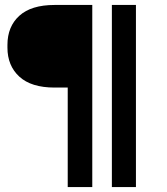

<svg xmlns="http://www.w3.org/2000/svg" viewBox="-20 -754 674 774"><path d="M200 -401Q106 -401 58 -445Q10 -489 10 -562V-573Q10 -647 58 -690.5Q106 -734 200 -734H294V-401ZM253 0V-734H352V0ZM431 0V-734H528V0Z"/></svg>

Font: SVN-Sora Variable
Style: Regular
Weight: 400
Designer: Jonathan Barnbrook, Julián Moncada
Foundry: Barnbrook Fonts
Version: Version 2.000 - Viet hoa boi STYLEno.1 Fonts